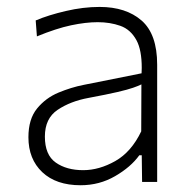

<svg xmlns="http://www.w3.org/2000/svg" viewBox="-20 -525 558 554"><path d="M212.5 9.5Q142 9.5 102 -28.2Q62 -66 62 -129Q62 -181.5 87 -212Q112 -242.5 148.8 -257.8Q185.5 -273 221 -280L388.5 -313.5Q389 -321.5 389 -329Q389 -380.5 374 -408.5Q357 -440 327.2 -450.5Q297.5 -461 262 -461Q227.5 -461 185 -452Q142.5 -443 86.5 -420L83 -466Q119.5 -481.5 169.8 -493.2Q220 -505 267.5 -505Q343.5 -505 388.5 -465.8Q433.5 -426.5 433.5 -338.5V0H390L389 -77H382Q357.5 -43 312.2 -16.8Q267 9.5 212.5 9.5ZM220 -34Q266 -34 312.5 -60.2Q359 -86.5 387.5 -146L388 -281.5Q379 -277 364 -271.8Q349 -266.5 319 -259.5Q289 -252.5 235.5 -242.5Q183.5 -233 146.5 -208.2Q109.5 -183.5 109.5 -131Q109.5 -78 140.8 -56Q172 -34 220 -34Z"/></svg>

Font: Heraclito ExtraLight
Style: Regular
Weight: 200
Designer: Kostas Bartsokas (font) & Cristiano Sobral (main changes)
Foundry: Kostas Bartsokas (font) & Cristiano Sobral (main changes)
Version: Version 1.00;July 8, 2020;FontCreator 13.0.0.2655 64-bit